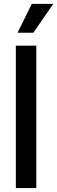

<svg xmlns="http://www.w3.org/2000/svg" viewBox="-20 -961 292 981"><path d="M165.5 -727.5V0H61V-727.5ZM69.8 -793.9 142.6 -941.4H252.4L150.4 -793.9Z"/></svg>

Font: Inter 28pt Medium
Style: Regular
Weight: 500
Designer: Rasmus Andersson
Foundry: rsms
Version: Version 4.001;git-66647c0bb